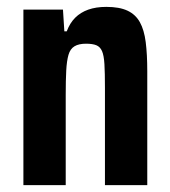

<svg xmlns="http://www.w3.org/2000/svg" viewBox="-20 -538 494 558"><path d="M48 0V-510H163L167 -447H174Q183 -471 198.5 -486.5Q214 -502 236.5 -510Q259 -518 289 -518Q327 -518 350.5 -507Q374 -496 386.5 -473.5Q399 -451 403.5 -415.5Q408 -380 408 -331V0H285V-283Q285 -326 283.5 -351.5Q282 -377 276.5 -389.5Q271 -402 260 -406.5Q249 -411 230 -411Q209 -411 196.5 -403.5Q184 -396 179 -378.5Q174 -361 172.5 -333Q171 -305 171 -263V0Z"/></svg>

Font: Saira Condensed
Style: Bold
Weight: 700
Width: 3
Designer: Hector Gatti with collaboration of the Omnibus-Type team
Foundry: Omnibus-Type
Version: Version 1.101